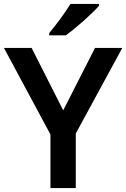

<svg xmlns="http://www.w3.org/2000/svg" viewBox="-20 -958 643 978"><path d="M484 -928V-938H339C312 -893 262 -827 231 -790V-778H315C365 -813 451 -890 484 -928ZM302 -396 141 -714H0L237 -273V0H366V-278L603 -714H464Z"/></svg>

Font: Noto Sans Myanmar UI SemiBold
Style: Regular
Weight: 600
Designer: Monotype Design Team
Foundry: Monotype Imaging Inc.
Version: Version 2.103